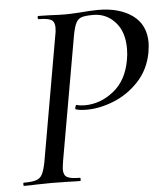

<svg xmlns="http://www.w3.org/2000/svg" viewBox="-48 -671 617 714"><g transform="rotate(-5 260.5 -314.0)"><path d="M56 -1Q40 0 13 0Q11 0 11 -6Q11 -12 13 -12Q44 -12 59.5 -17Q75 -22 82.5 -36.5Q90 -51 96 -81L177 -544Q181 -561 181 -577Q181 -598 168 -605.5Q155 -613 121 -613Q118 -613 118 -619Q118 -625 121 -625L163 -624Q199 -622 223 -622L271 -624Q317 -628 345 -628Q423 -628 472 -593Q521 -558 521 -490Q521 -479 517 -453Q505 -390 464.5 -347Q424 -304 371.5 -283Q319 -262 270 -262Q245 -262 229 -267Q228 -267 228 -270Q228 -274 230 -279Q232 -284 234 -283Q247 -279 264 -279Q323 -279 372.5 -318.5Q422 -358 435 -433Q439 -453 439 -476Q439 -539 406 -575Q373 -611 325 -611Q295 -611 281.5 -606.5Q268 -602 260.5 -588Q253 -574 247 -542L166 -81Q162 -55 162 -48Q162 -27 175 -19.5Q188 -12 223 -12Q225 -12 225 -6Q225 0 223 0Q196 0 180 -1L116 -2Z"/></g></svg>

Font: CormorantInfant-MediumItalic
Style: Italic
Weight: 500
Italic angle: -10°
Designer: Christian Thalmann (Catharsis Fonts)
Foundry: Catharsis Fonts
Version: Version 3.303